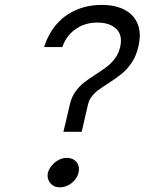

<svg xmlns="http://www.w3.org/2000/svg" viewBox="-20 -762 597 792"><path d="M375.5 -455.6Q404.3 -474.1 422.1 -487.8Q439.9 -501.5 454.6 -521.5Q469.7 -541.5 475.6 -567.9Q486.8 -616.2 460 -642.6Q433.1 -668.9 381.3 -668.9Q329.6 -668.9 291.5 -641.6Q252.9 -614.7 237.3 -567.9H162.1Q178.2 -620.1 211.2 -659.4Q244.1 -698.7 292.5 -720.2Q340.8 -741.7 399.4 -741.7Q456.5 -741.7 494.9 -721.2Q533.2 -700.7 548.3 -662.1Q563.5 -623.5 550.8 -569.8Q542 -530.8 522.7 -502.7Q503.4 -474.6 481.7 -457.3Q460 -439.9 426.3 -418Q400.9 -401.9 386 -390.9Q371.1 -379.9 359.1 -364.7Q347.2 -349.6 342.8 -330.1L316.9 -218.3H241.7L268.1 -331.1Q274.9 -361.3 290.8 -383.5Q306.6 -405.8 325.7 -420.7Q344.7 -435.5 375.5 -455.6ZM255.4 -110.8Q273.4 -110.8 285.9 -102.3Q298.3 -93.8 303 -80.1Q307.6 -66.4 304.2 -50.8Q298.3 -24.9 275.9 -7.1Q253.4 10.7 226.6 10.7Q209.5 10.7 197 2Q184.6 -6.8 179.4 -20.8Q174.3 -34.7 177.7 -49.3Q181.6 -64.9 193.6 -79.3Q205.6 -93.8 222.2 -102.3Q238.8 -110.8 255.4 -110.8Z"/></svg>

Font: Glacial Indifference
Style: Italic
Weight: 400
Designer: Alfredo Marco Pradil
Foundry: Alfredo Marco Pradil
Version: Version 1.312